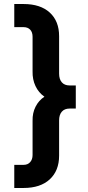

<svg xmlns="http://www.w3.org/2000/svg" viewBox="-20 -765 438 955"><path d="M51 170H97Q181 170 227.5 127Q274 84 274 9V-166Q274 -194 287.5 -209.5Q301 -225 326 -225H357V-340H326Q301 -340 287.5 -355.5Q274 -371 274 -399V-585Q274 -660 227.5 -702.5Q181 -745 97 -745H51V-630H97Q118 -630 130 -617.5Q142 -605 142 -582V-410Q141 -370 156.5 -337Q172 -304 201 -284Q173 -266 157 -234.5Q141 -203 142 -164V6Q142 28 130 41.5Q118 55 97 55H51Z"/></svg>

Font: Plus Jakarta Sans
Style: Bold
Weight: 700
Designer: Gumpita Rahayu
Foundry: Tokotype
Version: Version 2.004; ttfautohint (v1.8.3)